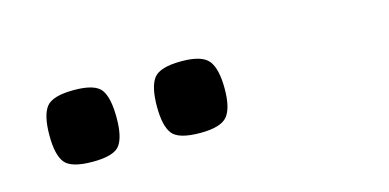

<svg xmlns="http://www.w3.org/2000/svg" viewBox="-31 -796 661 326"><g transform="rotate(-15 300.0 -633.0)"><path d="M293 -570Q255 -570 244 -584Q233 -598 233 -632Q233 -667 244 -681.5Q255 -696 293 -696Q329 -696 340.5 -681.5Q352 -667 352 -632Q352 -598 340.5 -584Q329 -570 293 -570ZM104 -570Q66 -570 55 -584Q44 -598 44 -632Q44 -667 55 -681.5Q66 -696 104 -696Q141 -696 151.5 -681.5Q162 -667 162 -632Q162 -598 151.5 -584Q141 -570 104 -570Z"/></g></svg>

Font: Changa ExtraLight Medium
Style: Regular
Weight: 500
Version: Version 3.002; ttfautohint (v1.8.2)